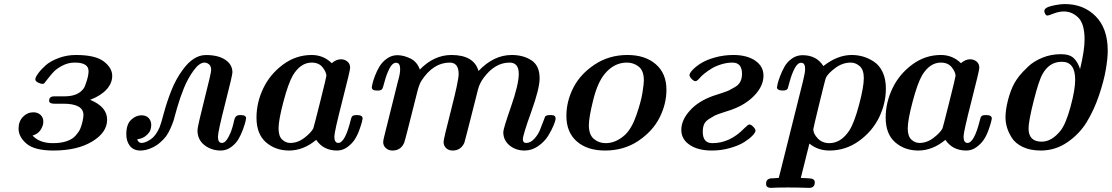

<svg xmlns="http://www.w3.org/2000/svg" viewBox="-20 -725 5437 939"><path d="M70.8 -96.2Q70.8 -131.3 92.3 -153.6Q113.8 -175.8 143.1 -175.8Q164.1 -175.8 178 -163.3Q191.9 -150.9 191.9 -129.9Q191.9 -110.8 179 -90.3Q166 -69.8 139.2 -62Q173.3 -24.9 238.8 -24.9Q277.8 -24.9 305.9 -34.4Q334 -43.9 349.6 -61.5Q365.2 -79.1 372.1 -94.5Q378.9 -109.9 383.8 -131.8Q387.7 -149.9 388.2 -162.1Q388.2 -218.3 288.1 -217.8H245.1Q220.2 -217.8 220.2 -232.9Q220.2 -249 234.9 -252.9Q237.8 -253.9 253.9 -253.9H295.9Q362.8 -253.9 390.1 -293.9Q396 -302.7 404.5 -330.3Q413.1 -357.9 413.1 -377Q413.1 -418.9 346.2 -418.9H344.2Q313.5 -418.9 284.2 -403.6Q254.9 -388.2 239 -370.1Q223.1 -352.1 210 -335Q196.8 -317.9 195.8 -316.9Q191.9 -314.9 188 -314.9Q178.2 -314.9 165.5 -321.5Q152.8 -328.1 152.8 -336.9Q152.8 -346.7 166.5 -365.7Q180.2 -384.8 203.1 -405.3Q226.1 -425.8 266.1 -440.9Q306.2 -456.1 351.1 -456.1Q446.3 -456.1 487.5 -424.6Q528.8 -393.1 528.8 -354Q528.8 -317.9 501 -287.4Q473.1 -256.8 420.9 -236.8Q503.9 -202.6 503.9 -139.9Q503.9 -77.1 430.9 -33Q357.9 11.2 241.2 11.2Q149.4 11.2 110.1 -22Q70.8 -55.2 70.8 -96.2Z M597.7 -68.8Q597.7 -116.7 621.1 -138.9Q644.5 -161.1 671.9 -161.1Q694.8 -161.1 707.3 -147.5Q719.7 -133.8 719.7 -113.8Q719.7 -102.5 715.8 -89.8Q711.9 -77.1 694.8 -62Q677.7 -46.9 650.9 -43.9Q656.7 -25.9 671.9 -25.9Q690.9 -25.9 716.8 -43.5Q742.7 -61 760.7 -103Q767.6 -120.1 781.7 -173.1Q795.9 -226.1 817.9 -282Q839.8 -337.9 874.5 -384.8Q926.3 -455.6 986.6 -455.8Q1046.9 -456.1 1081.8 -432.6Q1116.7 -409.2 1116.7 -371.1Q1116.7 -356.9 1081.3 -219Q1045.9 -81.1 1045.9 -56.2Q1045.9 -26.4 1064.9 -25.9Q1083 -25.9 1098.6 -57.1Q1109.9 -78.1 1116.2 -100.6Q1122.6 -123 1124.8 -135Q1127 -147 1133.3 -154.5Q1139.6 -162.1 1152.8 -162.1H1158.7Q1183.6 -162.1 1183.6 -146Q1183.6 -144 1180.2 -129.6Q1176.8 -115.2 1167.7 -90.6Q1158.7 -65.9 1145.8 -43.9Q1132.8 -22 1109.9 -5.4Q1086.9 11.2 1059.6 11.2Q1013.7 11.2 979.7 -15.4Q945.8 -42 945.8 -87.9Q945.8 -105 979.2 -236.6Q1012.7 -368.2 1012.7 -381.8Q1012.7 -401.9 1002.2 -410.4Q991.7 -418.9 980 -418.9Q955.1 -418.9 927 -380.4Q898.9 -341.8 879.4 -293.9Q859.9 -246.1 845.7 -195.8Q844.7 -193.8 838.6 -170.4Q832.5 -147 828.6 -134.5Q824.7 -122.1 814.2 -98.1Q803.7 -74.2 792.2 -58.6Q780.8 -43 761.2 -26.4Q741.7 -9.8 717.8 0Q691.9 11.2 666.5 11.2Q633.3 11.2 615.5 -11.2Q597.7 -33.7 597.7 -68.8Z M1234.4 -149.9Q1234.4 -223.1 1267.3 -292.5Q1300.3 -361.8 1363.8 -408.9Q1427.2 -456.1 1504.4 -456.1Q1561.5 -456.1 1602.5 -416Q1624.5 -435.1 1647.5 -435.1Q1665.5 -435.1 1679 -424.1Q1692.4 -413.1 1692.4 -393.1Q1692.4 -380.9 1653.8 -230.5Q1615.2 -80.1 1615.2 -57.1Q1615.2 -26.4 1634.3 -25.9Q1667.5 -25.9 1695.3 -138.2Q1698.2 -152.3 1703.4 -157.2Q1708.5 -162.1 1723.1 -162.1H1727.5Q1753.4 -162.1 1753.4 -145Q1752.4 -139.2 1750 -128.7Q1747.6 -118.2 1738 -91.1Q1728.5 -64 1715.3 -43.5Q1702.1 -22.9 1679.2 -5.9Q1656.2 11.2 1628.4 11.2Q1561.5 11.2 1526.4 -41Q1464.4 10.7 1394.5 11.2Q1326.7 11.2 1280.5 -29.3Q1234.4 -69.8 1234.4 -149.9ZM1342.3 -97.2Q1342.3 -59.1 1359.9 -42.5Q1377.4 -25.9 1399.4 -25.9Q1436.5 -25.9 1469.5 -51.5Q1502.4 -77.1 1512.2 -97.2Q1514.2 -101.1 1545.2 -224.6Q1576.2 -348.1 1576.2 -354Q1576.2 -372.1 1557.9 -395.5Q1539.6 -418.9 1504.4 -418.9Q1450.2 -418.9 1412.6 -356.9Q1389.6 -316.9 1366 -227.1Q1342.3 -137.2 1342.3 -97.2Z M1798.3 -298.8Q1798.3 -301.8 1801.8 -316.4Q1805.2 -331.1 1814.2 -355Q1823.2 -378.9 1836.7 -400.9Q1850.1 -422.9 1873 -439Q1896 -455.1 1923.3 -455.1Q1954.1 -455.1 1987.1 -439Q2020 -422.9 2033.2 -384.8Q2102.1 -455.6 2187 -456.1Q2297.9 -456.1 2320.3 -377.9Q2394.5 -456.1 2482.4 -456.1Q2539.6 -456.1 2579.3 -429.9Q2619.1 -403.8 2619.1 -341.8Q2619.1 -292 2578.1 -178Q2537.1 -64 2537.1 -43.9Q2537.1 -25.9 2553.2 -25.9Q2574.2 -25.9 2592.3 -45.4Q2610.4 -64.9 2619.9 -87.4Q2629.4 -109.9 2637.2 -131.8Q2645 -153.8 2646 -154.8Q2650.9 -161.6 2667 -162.1H2677.2Q2697.3 -162.1 2697.3 -145Q2697.3 -136.2 2687.7 -112.5Q2678.2 -88.9 2660.6 -60.5Q2643.1 -32.2 2612.1 -10.5Q2581.1 11.2 2545.4 11.2Q2502.4 11.2 2471.9 -13.9Q2441.4 -39.1 2441.4 -79.1Q2441.4 -95.2 2479.2 -203.6Q2517.1 -312 2517.1 -363.8Q2517.1 -418.9 2472.2 -418.9Q2400.4 -418.9 2345.2 -344.2Q2324.2 -315.4 2317.4 -286.1Q2253.4 -32.2 2251 -26.9Q2233.9 11.2 2193.4 11.2Q2174.3 11.2 2161.9 -0.5Q2149.4 -12.2 2149.4 -30.8Q2149.4 -44.9 2186.3 -188Q2223.1 -331.1 2223.1 -362.8Q2223.1 -418.9 2179.2 -418.9Q2099.1 -418.9 2041 -330.1Q2031.2 -314.9 2022 -280.8Q1960.9 -36.6 1957 -27.8Q1940.9 11.2 1899.4 11.2Q1880.4 11.2 1867.2 -0.5Q1854 -12.2 1854 -30.8Q1854 -38.6 1861.3 -66.9L1924.3 -319.8Q1924.3 -321.8 1928.2 -335Q1932.1 -348.1 1934.6 -362.1Q1937 -376 1937 -387.2Q1937 -418 1917 -418Q1898.9 -418 1884.5 -389.4Q1870.1 -360.8 1861.1 -326.9Q1852.1 -293 1850.1 -291Q1844.2 -282.2 1830.1 -282.2H1823.2Q1798.3 -281.7 1798.3 -298.8Z M2750 -158.2Q2750 -229 2783.9 -295.9Q2817.9 -362.8 2888.4 -409.4Q2959 -456.1 3048.8 -456.1Q3134.8 -456.1 3187 -411.1Q3239.3 -366.2 3239.3 -286.1Q3239.3 -216.3 3205.6 -149.7Q3171.9 -83 3101.6 -35.9Q3031.2 11.2 2939 11.2Q2852.1 11.2 2801 -33.4Q2750 -78.1 2750 -158.2ZM2859.9 -112.8Q2859.9 -65.9 2884.5 -45.4Q2909.2 -24.9 2941.9 -24.9Q2991.7 -24.9 3036.1 -64.9Q3069.3 -95.7 3092.3 -161.9Q3115.2 -228 3122.1 -272Q3128.9 -315.9 3128.9 -332Q3128.9 -378.9 3104 -398.9Q3079.1 -418.9 3045.9 -418.9Q2981.9 -418.9 2936 -361.8Q2901.9 -319.8 2880.9 -234.9Q2859.9 -149.9 2859.9 -112.8Z M3312 -89.8Q3312 -137.7 3354 -184.3Q3396 -231 3469.7 -256.8Q3478.5 -259.8 3506.6 -268.8Q3534.7 -277.8 3546.1 -283.4Q3557.6 -289.1 3575.7 -300Q3593.8 -311 3601.3 -326.9Q3608.9 -342.8 3608.9 -363.8Q3608.9 -418.9 3562 -418.9Q3535.2 -418.9 3507.6 -410.4Q3480 -401.9 3460.4 -389.9Q3440.9 -377.9 3425.3 -365.5Q3409.7 -353 3402.8 -344.2L3395 -335.9Q3387.2 -328.1 3380.9 -328.1Q3373 -328.1 3362.5 -339.1Q3352.1 -350.1 3352.1 -357.9Q3352.1 -366.7 3366.9 -382.8Q3381.8 -398.9 3408 -415.5Q3434.1 -432.1 3477.1 -444.1Q3520 -456.1 3566.9 -456.1Q3632.8 -456.1 3673.3 -428.5Q3713.9 -400.9 3713.9 -355Q3713.9 -305.2 3670.4 -259Q3627 -212.9 3556.6 -188Q3547.9 -185.1 3516.8 -175Q3485.8 -165 3475.8 -159.9Q3465.8 -154.8 3447.8 -143.3Q3429.7 -131.8 3423.3 -116.9Q3417 -102.1 3417 -80.1Q3417 -24.9 3463.9 -24.9Q3549.8 -24.9 3619.6 -97.2Q3638.7 -116.2 3645 -116.2Q3652.8 -116.2 3663.8 -105.2Q3674.8 -94.2 3674.8 -85.9Q3674.8 -77.1 3659.9 -61.5Q3645 -45.9 3618.9 -29.5Q3592.8 -13.2 3550.3 -1Q3507.8 11.2 3460.9 11.2Q3394 11.2 3353 -16.4Q3312 -43.9 3312 -89.8Z M3726.6 173.8Q3726.6 147 3756.8 147H3759.8Q3768.6 147 3788.6 145Q3790.5 136.2 3795.7 117.7Q3800.8 99.1 3802.7 89.8L3906.7 -326.2Q3918 -371.1 3917.5 -388.2Q3917.5 -418 3898.4 -418Q3880.4 -418 3866 -389.9Q3851.6 -361.8 3842.5 -327.9Q3833.5 -293.9 3832.5 -292Q3826.7 -282.2 3809.6 -282.2Q3779.8 -282.2 3779.8 -297.9Q3779.8 -300.8 3783.2 -315.4Q3786.6 -330.1 3795.7 -354Q3804.7 -377.9 3817.6 -400.4Q3830.6 -422.9 3853.5 -439Q3876.5 -455.1 3904.8 -455.1Q3973.6 -455.1 4006.8 -401.9Q4075.7 -456.1 4145.5 -456.1Q4173.3 -456.1 4200.4 -448.5Q4227.5 -440.9 4254.2 -423.3Q4280.8 -405.8 4296.6 -372.3Q4312.5 -338.9 4312.5 -292Q4312.5 -218.8 4279.1 -150.4Q4245.6 -82 4180.7 -35.4Q4115.7 11.2 4036.6 11.2Q3979.5 11.2 3938.5 -22.9L3896.5 145Q3920.4 147 3933.6 147Q3964.4 147 3964.8 166Q3964.8 193.8 3937.5 193.8Q3934.6 193.8 3921.1 193.4Q3907.7 192.9 3884.3 192.4Q3860.8 191.9 3833.5 191.9Q3803.7 191.9 3785.2 192.4Q3766.6 192.9 3759.5 193.4Q3752.4 193.8 3750.5 193.8Q3726.6 193.8 3726.6 173.8ZM3957.5 -92.8Q3957.5 -70.8 3979.5 -47.9Q4001.5 -24.9 4035.6 -24.9Q4092.8 -24.9 4133.8 -86.9Q4157.7 -124 4181.2 -211.9Q4204.6 -299.8 4204.6 -342.8Q4204.6 -383.8 4184.6 -401.4Q4164.6 -418.9 4140.6 -418.9Q4100.6 -418.9 4065.2 -392.6Q4029.8 -366.2 4019.5 -345.2Q4016.6 -340.3 3987.1 -219Q3957.5 -97.7 3957.5 -92.8Z M4311.5 -149.9Q4311.5 -223.1 4344.5 -292.5Q4377.4 -361.8 4440.9 -408.9Q4504.4 -456.1 4581.5 -456.1Q4638.7 -456.1 4679.7 -416Q4701.7 -435.1 4724.6 -435.1Q4742.7 -435.1 4756.1 -424.1Q4769.5 -413.1 4769.5 -393.1Q4769.5 -380.9 4731 -230.5Q4692.4 -80.1 4692.4 -57.1Q4692.4 -26.4 4711.4 -25.9Q4744.6 -25.9 4772.5 -138.2Q4775.4 -152.3 4780.5 -157.2Q4785.6 -162.1 4800.3 -162.1H4804.7Q4830.6 -162.1 4830.6 -145Q4829.6 -139.2 4827.1 -128.7Q4824.7 -118.2 4815.2 -91.1Q4805.7 -64 4792.5 -43.5Q4779.3 -22.9 4756.3 -5.9Q4733.4 11.2 4705.6 11.2Q4638.7 11.2 4603.5 -41Q4541.5 10.7 4471.7 11.2Q4403.8 11.2 4357.7 -29.3Q4311.5 -69.8 4311.5 -149.9ZM4419.4 -97.2Q4419.4 -59.1 4437 -42.5Q4454.6 -25.9 4476.6 -25.9Q4513.7 -25.9 4546.6 -51.5Q4579.6 -77.1 4589.4 -97.2Q4591.3 -101.1 4622.3 -224.6Q4653.3 -348.1 4653.3 -354Q4653.3 -372.1 4635 -395.5Q4616.7 -418.9 4581.5 -418.9Q4527.3 -418.9 4489.7 -356.9Q4466.8 -316.9 4443.1 -227.1Q4419.4 -137.2 4419.4 -97.2Z M4897.5 -150.9Q4897.5 -188 4909.9 -236.1Q4922.4 -284.2 4940.4 -316.9Q4950.2 -335 4965.3 -354Q4980.5 -373 5008.3 -399.4Q5036.1 -425.8 5078.1 -442.9Q5120.1 -460 5168.5 -460Q5211.4 -460 5231.4 -440.4Q5251.5 -420.9 5262.2 -387.2Q5284.2 -478 5284.2 -532.2Q5284.2 -608.4 5253.7 -638.7Q5223.1 -668.9 5183.1 -668.9Q5159.2 -668.9 5133.3 -658.9Q5107.4 -648.9 5103.5 -648.9Q5095.7 -648.9 5091.6 -657Q5087.4 -665 5087.4 -670.9Q5087.4 -688 5124.8 -696.5Q5162.1 -705.1 5188.5 -705.1Q5279.3 -705.1 5338.4 -645.5Q5397.5 -585.9 5397.5 -477.1Q5397.5 -439 5387.9 -383.5Q5378.4 -328.1 5354.5 -257.6Q5330.6 -187 5294.9 -128.4Q5259.3 -69.8 5200.2 -29.3Q5141.1 11.2 5070.3 11.2Q5018.6 11.2 4981.9 -6.3Q4945.3 -23.9 4928.2 -51.5Q4911.1 -79.1 4904.3 -103.5Q4897.5 -127.9 4897.5 -150.9ZM5010.3 -97.2Q5010.3 -32.2 5074.2 -32.2Q5124 -32.2 5167.5 -86.9Q5193.4 -121.1 5215.8 -203.6Q5238.3 -286.1 5238.3 -335Q5238.3 -422.9 5173.3 -422.9Q5112.3 -422.9 5079.1 -363.8Q5061 -333 5035.6 -232.7Q5010.3 -132.3 5010.3 -97.2Z"/></svg>

Font: CMU Serif
Style: BoldItalic
Weight: 700
Italic angle: -14.04°
Version: Version 0.7.0